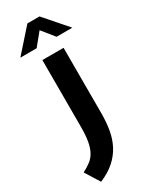

<svg xmlns="http://www.w3.org/2000/svg" viewBox="-292 -739 822 1043"><g transform="rotate(-30 119.0 -217.5)"><path d="M60 -477H193V-67Q193 -11 184.5 38Q176 87 154.5 127.5Q133 168 97 200Q61 232 6 255L-51 164Q-22 149 -1 133Q20 117 33.5 92.5Q47 68 53.5 31.5Q60 -5 60 -60ZM289 -548H190L128 -625L65 -548H-37L89 -690H165Z"/></g></svg>

Font: Mukta Malar
Style: Bold
Weight: 700
Designer: Aadarsh Rajan, Girish Dalvi, Yashodeep Gholap
Foundry: Ek Type
Version: Version 2.538;PS 1.000;hotconv 16.6.51;makeotf.lib2.5.65220;